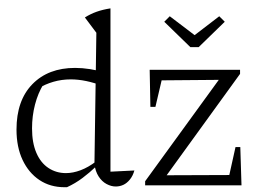

<svg xmlns="http://www.w3.org/2000/svg" viewBox="-20 -775 1072 803"><path d="M250 8Q190 8 145 -22Q100 -52 74.5 -106Q49 -160 49 -233Q49 -355 115.5 -423Q182 -491 294 -491Q324 -491 356 -486Q388 -481 423 -471L411 -415Q338 -443 276 -443Q238 -443 203.5 -433Q169 -423 135 -403L162 -423Q139 -386 126.5 -338Q114 -290 114 -238Q114 -178 132 -136Q150 -94 182.5 -72.5Q215 -51 256 -51Q285 -51 317 -63Q349 -75 382 -100V-79Q356 -54 325.5 -31Q295 -8 260 8Q257 8 255 8Q253 8 250 8ZM464 5Q445 5 425.5 -5.5Q406 -16 392.5 -37Q379 -58 375 -88L383 -638L335 -702Q359 -717 384.5 -726Q410 -735 442 -740V-57L542 -62Q536 -40 523.5 -24.5Q511 -9 496 -2Q481 5 464 5ZM406 -754 405 -755H406ZM587 0V-17L895 -441L656 -439L630 -328H609L606 -483H984V-466L677 -42L939 -43L965 -160H985L990 0ZM776 -578 667 -684 690 -707 794 -628 897 -707 920 -684 811 -578Z"/></svg>

Font: Piazzolla 24pt Light
Style: Regular
Weight: 300
Designer: Juan Pablo del Peral
Foundry: Huerta Tipografica
Version: Version 2.005